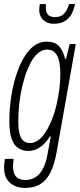

<svg xmlns="http://www.w3.org/2000/svg" viewBox="-27 -743 393 945"><path d="M96 182Q67 182 43.5 171Q20 160 6.5 138Q-7 116 -7 83Q-7 75 -6 65Q-5 55 -3 39H40Q39 49 38 58Q37 67 37 75Q37 100 44.5 115Q52 130 66 136.5Q80 143 97 143Q125 143 147 129.5Q169 116 184 88Q199 60 207 16Q211 -6 215 -27.5Q219 -49 223 -71H218Q205 -49 188 -33Q171 -17 152 -8.5Q133 0 113 0Q83 0 61.5 -15Q40 -30 29.5 -62Q19 -94 19 -145Q19 -211 29.5 -275Q40 -339 59 -391Q82 -457 118.5 -497.5Q155 -538 203 -538Q246 -538 266 -513Q286 -488 293 -454H298L316 -526H346L252 4Q242 62 223.5 101.5Q205 141 174 161.5Q143 182 96 182ZM121 -39Q138 -39 153.5 -48Q169 -57 182.5 -72.5Q196 -88 208 -110.5Q220 -133 230 -158Q243 -191 251.5 -228.5Q260 -266 265 -304Q270 -342 270 -378Q270 -417 263.5 -444Q257 -471 242.5 -485Q228 -499 205 -499Q185 -499 167 -486.5Q149 -474 134.5 -452Q120 -430 108 -400Q94 -366 83.5 -322.5Q73 -279 68 -234Q63 -189 63 -146Q63 -109 69 -85.5Q75 -62 87.5 -50.5Q100 -39 121 -39ZM238 -626Q215 -626 198.5 -635.5Q182 -645 174 -660.5Q166 -676 166 -694Q166 -701 167 -708.5Q168 -716 169 -723H199Q197 -701 201 -686.5Q205 -672 215.5 -665.5Q226 -659 243 -659Q269 -659 282.5 -670.5Q296 -682 303 -697Q310 -712 313 -723H342Q338 -700 327 -677.5Q316 -655 294.5 -640.5Q273 -626 238 -626Z"/></svg>

Font: Archivo ExtraCondensed Thin
Style: Italic
Weight: 250
Width: 2
Italic angle: -10°
Designer: Hector Gatti
Foundry: Omnibus-Type
Version: Version 2.001